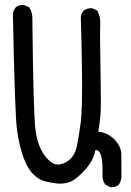

<svg xmlns="http://www.w3.org/2000/svg" viewBox="-20 -753 540 789"><path d="M433 16 413 6Q401 -10 401 -31Q403 -88 395.5 -113Q388 -138 372 -136Q364 -93 329 -54.5Q294 -16 268.5 -6Q243 4 214.5 1Q186 -2 161.5 -9Q137 -16 114.5 -39Q92 -62 75.5 -108.5Q59 -155 50 -218.5Q41 -282 33 -695Q35 -711 45 -723Q59 -735 80 -732L100 -723Q114 -702 113 -674Q117 -284 126 -217.5Q135 -151 165 -112Q195 -73 223 -77Q251 -81 270 -100.5Q289 -120 295.5 -150.5Q302 -181 310.5 -240.5Q319 -300 317 -452.5Q315 -605 312 -682Q314 -698 323 -709Q339 -721 360 -719L380 -709Q394 -684 392 -651.5Q390 -619 393 -468Q396 -317 393 -282Q390 -247 384 -212Q423 -208 450.5 -179.5Q478 -151 478.5 -119.5Q479 -88 479 -25Q477 -7 468 6Q454 18 433 16Z"/></svg>

Font: NaniFont Regular
Style: Regular
Weight: 400
Designer: Nanigashitei
Version: Version 1.036